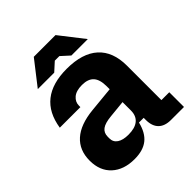

<svg xmlns="http://www.w3.org/2000/svg" viewBox="-199 -821 950 950"><g transform="rotate(-45 276.5 -345.5)"><path d="M28 -142Q28 -215 75.5 -257.5Q123 -300 215 -309L348 -322V-343Q348 -390 328 -412Q308 -434 266 -434Q225 -434 204 -416Q183 -398 183 -372V-362H39Q67 -544 269 -544Q378 -544 434.5 -493Q491 -442 491 -344V-103H546V0H455Q412 0 389.5 -22.5Q367 -45 367 -88V-103H334Q320 -45 285.5 -17.5Q251 10 191 10Q116 10 72 -30.5Q28 -71 28 -142ZM255 -97Q301 -97 324.5 -116.5Q348 -136 348 -173V-232L258 -223Q214 -219 194.5 -204.5Q175 -190 175 -163V-151Q175 -125 196 -111Q217 -97 255 -97ZM196 -701H348L447 -574H332L288 -614H256L212 -574H97Z"/></g></svg>

Font: Mozilla Headline BETA
Style: Bold
Weight: 700
Designer: Studio DRAMA
Foundry: Studio DRAMA
Version: Version 0.100